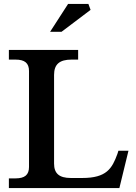

<svg xmlns="http://www.w3.org/2000/svg" viewBox="-20 -953 687 973"><path d="M254 -124V-573C254 -627 281 -651 343 -651H376V-700H25V-651H58C106 -651 127 -633 127 -593V-107C127 -67 106 -49 58 -49H25V0H585L631 -189H580L575 -173C548 -99 520 -51 397 -51H339C280 -51 254 -74 254 -124ZM234 -792H292L439 -903L428 -933H325Z"/></svg>

Font: LT Superior Serif Semibold
Style: Regular
Weight: 600
Designer: Daniel Lyons
Foundry: LyonsType
Version: Version 2.120;FEAKit 1.0